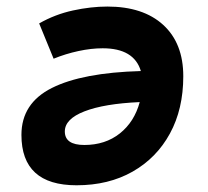

<svg xmlns="http://www.w3.org/2000/svg" viewBox="-20 -547 626 577"><path d="M288.6 -401.9Q254.4 -401.9 215.8 -393.6Q177.2 -385.3 141.1 -370.6L97.7 -476.6Q145.5 -503.9 199.5 -515.6Q253.4 -527.3 302.7 -527.3Q410.2 -527.3 470.5 -472.2Q530.8 -417 530.8 -317.9Q530.8 -219.2 490.7 -145.8Q450.7 -72.3 378.4 -31.2Q306.2 9.8 210 9.8Q44.4 9.8 44.4 -141.6Q44.4 -236.8 136 -282.7Q227.5 -328.6 403.3 -333.5Q382.8 -401.9 288.6 -401.9ZM399.9 -240.2Q293 -235.4 233.9 -212.4Q174.8 -189.5 174.8 -151.9Q174.8 -111.3 233.4 -111.3Q296.4 -111.3 340.1 -146Q383.8 -180.7 399.9 -240.2Z"/></svg>

Font: Cascadia Mono
Style: Bold Italic
Weight: 700
Italic angle: -10°
Monospace: yes
Designer: Aaron Bell
Foundry: Saja Typeworks
Version: Version 2404.023; ttfautohint (v1.8.4)